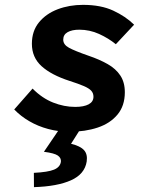

<svg xmlns="http://www.w3.org/2000/svg" viewBox="-20 -528 640 787"><path d="M265.6 12Q219.3 12 177.4 0.7Q135.4 -10.6 100.3 -31.1Q65.1 -51.5 38.3 -79.3L113.5 -164.9Q152.3 -125.7 197.5 -107.7Q242.8 -89.8 288.2 -89.8Q323.6 -89.8 343.4 -100.4Q363.1 -111 363.1 -131.5Q363.1 -146.1 353.9 -156.2Q344.6 -166.3 323.2 -175.4Q301.9 -184.6 265.3 -196.3Q190.2 -220.6 150.4 -256.7Q110.7 -292.7 110.7 -348.6Q110.7 -401.1 140 -436.7Q169.3 -472.2 216.9 -490.2Q264.4 -508.1 320.1 -508.1Q393.1 -508.1 444.1 -484.5Q495.1 -460.8 529.7 -426.8L454.8 -346.7Q424.8 -371.2 386.2 -388.8Q347.5 -406.3 304.9 -406.3Q275.3 -406.3 257.2 -396.2Q239.2 -386 239.2 -365.4Q239.2 -345.1 262.6 -332.3Q286 -319.4 343.4 -299.4Q387.7 -284.4 421.3 -265.3Q454.8 -246.3 473.2 -218.5Q491.7 -190.7 491.7 -150Q491.7 -94.4 461.6 -58.3Q431.6 -22.2 380.4 -5.1Q329.1 12 265.6 12ZM119.2 239.1 118.8 180.5Q176.7 177.6 201.5 167.3Q226.3 157 229.6 135.3Q231.3 119.7 217.2 109.7Q203 99.7 160 94.2L231.2 -10.6H316.8L271.2 61.4Q308.7 70.4 324.1 87.1Q339.6 103.8 335.4 133.9Q327.2 186 270.8 211.1Q214.4 236.2 119.2 239.1Z"/></svg>

Font: SourceCodeVF
Style: Italic
Weight: 200
Italic angle: -11°
Monospace: yes
Designer: Paul D. Hunt, Teo Tuominen
Foundry: Adobe
Version: Version 1.026;hotconv 1.1.0;makeotfexe 2.6.0